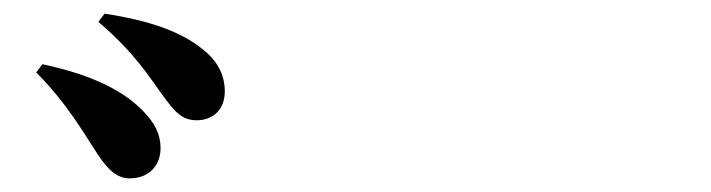

<svg xmlns="http://www.w3.org/2000/svg" viewBox="-20 -871 1040 281"><path d="M123 -645C139 -621 152 -610 170 -610C199 -610 215 -630 215 -654C215 -674 207 -691 188 -710C154 -744 103 -764 42 -777L33 -765C78 -720 104 -674 123 -645ZM217 -733C236 -707 246 -695 268 -695C293 -695 309 -712 309 -737C309 -762 298 -783 274 -801C243 -825 199 -841 133 -851L124 -839C178 -793 200 -756 217 -733Z"/></svg>

Font: Noto Serif CJK SC Black
Style: Regular
Weight: 900
Designer: Ryoko NISHIZUKA 西塚涼子 (kana & ideographs); Frank Grießhammer (Latin, Greek & Cyrillic); Wenlong ZHANG 张文龙 (bopomofo); San
Foundry: Adobe
Version: Version 2.001;hotconv 1.1.0;makeotfexe 2.6.0